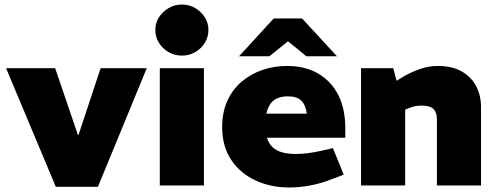

<svg xmlns="http://www.w3.org/2000/svg" viewBox="-20 -824 2202 853"><path d="M228 6 7 -521H225L326 -225H329L427 -521H632L415 6Z M690 0V-521H886V0ZM788 -577Q756 -577 729 -592.5Q702 -608 686 -634Q670 -660 670 -691Q670 -722 686 -747Q702 -772 729 -788Q756 -804 788 -804Q821 -804 847.5 -788Q874 -772 890 -747Q906 -722 906 -691Q906 -660 890 -634Q874 -608 847.5 -592.5Q821 -577 788 -577Z M1264 9Q1183 9 1115 -22.5Q1047 -54 1007 -114Q967 -174 967 -260Q967 -326 990.5 -377Q1014 -428 1054.5 -462Q1095 -496 1146.5 -513.5Q1198 -531 1255 -531Q1336 -531 1394 -497Q1452 -463 1483 -401.5Q1514 -340 1514 -256V-212H1166Q1174 -186 1191 -170Q1208 -154 1234 -147Q1260 -140 1294 -140Q1319 -140 1347.5 -143.5Q1376 -147 1407 -154L1459 -166L1507 -48L1454 -28Q1406 -9 1358 0Q1310 9 1264 9ZM1163 -319H1343Q1338 -358 1318.5 -377Q1299 -396 1258 -396Q1234 -396 1214.5 -388.5Q1195 -381 1182.5 -364Q1170 -347 1163 -319ZM1341 -574 1232 -663 1196 -742H1322L1477 -574ZM1042 -574 1196 -742H1322L1287 -663L1177 -574Z M1584 0V-521H1727L1742 -465L1776 -486Q1812 -506 1849.5 -518.5Q1887 -531 1924 -531Q1989 -531 2031.5 -506.5Q2074 -482 2095.5 -441Q2117 -400 2117 -348V0H1921V-297Q1921 -324 1906 -339.5Q1891 -355 1852 -355Q1839 -355 1826.5 -352.5Q1814 -350 1803 -346L1780 -337V0Z"/></svg>

Font: REM ExtraBold
Style: Regular
Weight: 800
Designer: Octavio Pardo
Foundry: Ashler Design
Version: Version 1.005;gftools[0.9.28]